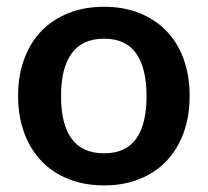

<svg xmlns="http://www.w3.org/2000/svg" viewBox="-20 -541 614 568"><path d="M288 -87.5Q352 -87.5 382.8 -130.5Q413.5 -173.5 413.5 -256.5Q413.5 -339.5 382.8 -383Q352 -426.5 288 -426.5Q223 -426.5 191.8 -382.8Q160.5 -339 160.5 -256.5Q160.5 -174 191.8 -130.8Q223 -87.5 288 -87.5ZM288 -521Q345 -521 391.8 -502.5Q438.5 -484 471.8 -450Q505 -416 523 -367Q541 -318 541 -257.5Q541 -196.5 523 -147.5Q505 -98.5 471.8 -64Q438.5 -29.5 391.8 -11Q345 7.5 288 7.5Q230.5 7.5 183.5 -11Q136.5 -29.5 103.2 -64Q70 -98.5 51.8 -147.5Q33.5 -196.5 33.5 -257.5Q33.5 -318 51.8 -367Q70 -416 103.2 -450Q136.5 -484 183.5 -502.5Q230.5 -521 288 -521Z"/></svg>

Font: Lato
Style: Bold
Weight: 700
Designer: Lukasz Dziedzic with Adam Twardoch and Botio Nikoltchev
Foundry: tyPoland Lukasz Dziedzic
Version: Version 2.010; 2014-09-01; http://www.latofonts.com/; ttfaut